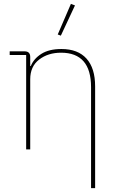

<svg xmlns="http://www.w3.org/2000/svg" viewBox="-20 -771 606 991"><path d="M367 -743 294 -587 278 -593 346 -751ZM136 0H115V-487H30V-506H107Q136 -506 136 -477V-430H139Q154 -468 193.5 -493Q233 -518 297 -518Q382 -518 426.5 -468.5Q471 -419 471 -325V200H450V-321Q450 -499 295 -499Q228 -499 182 -463.5Q136 -428 136 -362Z"/></svg>

Font: IBM Plex Sans Thin
Style: Regular
Weight: 100
Designer: Mike Abbink, Paul van der Laan, Pieter van Rosmalen
Foundry: Bold Monday
Version: Version 3.0